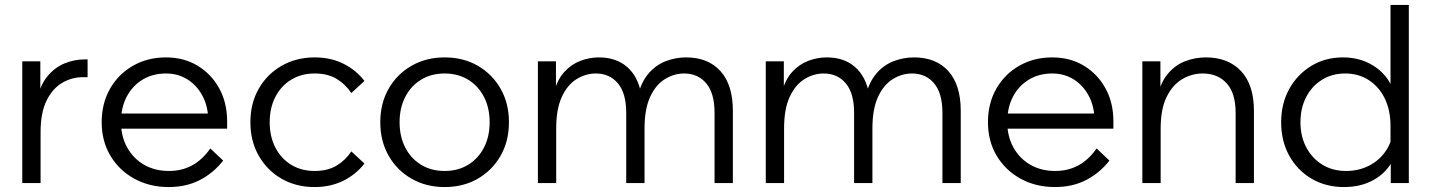

<svg xmlns="http://www.w3.org/2000/svg" viewBox="-20 -740 5784 776"><path d="M334 -500V-428H314Q270 -428 231 -405Q192 -382 168 -333Q144 -284 144 -206V0H70V-492H143V-336H130Q142 -396 172 -432Q202 -468 241.5 -484Q281 -500 323 -500Z M830 -140 882 -91Q843 -41 788 -12.5Q733 16 662 16Q584 16 522.5 -18Q461 -52 426 -111Q391 -170 391 -246Q391 -322 424.5 -381Q458 -440 517 -474Q576 -508 651 -508Q723 -508 778.5 -474.5Q834 -441 866 -383Q898 -325 898 -249V-243H822V-249Q822 -307 799.5 -350.5Q777 -394 738.5 -418.5Q700 -443 651 -443Q597 -443 556 -418Q515 -393 492 -349Q469 -305 469 -247Q469 -189 494 -144Q519 -99 562.5 -74Q606 -49 663 -49Q767 -49 830 -140ZM898 -220H453V-281H882L898 -249Z M1400 -128 1453 -79Q1419 -35 1367.5 -9.5Q1316 16 1251 16Q1176 16 1117.5 -18Q1059 -52 1025.5 -111Q992 -170 992 -246Q992 -322 1025.5 -381Q1059 -440 1118 -474Q1177 -508 1252 -508Q1317 -508 1368 -482.5Q1419 -457 1453 -413L1400 -364Q1376 -400 1340 -421.5Q1304 -443 1252 -443Q1198 -443 1157 -418Q1116 -393 1093 -348.5Q1070 -304 1070 -246Q1070 -188 1093 -143.5Q1116 -99 1157 -74Q1198 -49 1252 -49Q1304 -49 1340 -70.5Q1376 -92 1400 -128Z M1777 16Q1702 16 1643 -18Q1584 -52 1550.5 -111Q1517 -170 1517 -246Q1517 -322 1550.5 -381Q1584 -440 1643 -474Q1702 -508 1777 -508Q1853 -508 1911.5 -474Q1970 -440 2003.5 -381Q2037 -322 2037 -246Q2037 -170 2003.5 -111Q1970 -52 1911.5 -18Q1853 16 1777 16ZM1777 -49Q1831 -49 1872 -74Q1913 -99 1936 -143.5Q1959 -188 1959 -246Q1959 -304 1936 -348.5Q1913 -393 1872 -418Q1831 -443 1777 -443Q1723 -443 1682 -418Q1641 -393 1618 -348.5Q1595 -304 1595 -246Q1595 -188 1618 -143.5Q1641 -99 1682 -74Q1723 -49 1777 -49Z M2942 0H2868V-284Q2868 -363 2834.5 -403Q2801 -443 2745 -443Q2704 -443 2667 -420Q2630 -397 2607.5 -348Q2585 -299 2585 -221V0H2511V-284Q2511 -363 2477.5 -403Q2444 -443 2388 -443Q2347 -443 2310 -420Q2273 -397 2250.5 -348Q2228 -299 2228 -221V0H2154V-492H2227V-366L2219 -367Q2233 -419 2261 -449.5Q2289 -480 2325.5 -494Q2362 -508 2401 -508Q2470 -508 2514.5 -469.5Q2559 -431 2572 -358L2559 -357Q2573 -411 2602.5 -444.5Q2632 -478 2671.5 -493Q2711 -508 2753 -508Q2842 -508 2892 -452.5Q2942 -397 2942 -292Z M3863 0H3789V-284Q3789 -363 3755.5 -403Q3722 -443 3666 -443Q3625 -443 3588 -420Q3551 -397 3528.5 -348Q3506 -299 3506 -221V0H3432V-284Q3432 -363 3398.5 -403Q3365 -443 3309 -443Q3268 -443 3231 -420Q3194 -397 3171.5 -348Q3149 -299 3149 -221V0H3075V-492H3148V-366L3140 -367Q3154 -419 3182 -449.5Q3210 -480 3246.5 -494Q3283 -508 3322 -508Q3391 -508 3435.5 -469.5Q3480 -431 3493 -358L3480 -357Q3494 -411 3523.5 -444.5Q3553 -478 3592.5 -493Q3632 -508 3674 -508Q3763 -508 3813 -452.5Q3863 -397 3863 -292Z M4412 -140 4464 -91Q4425 -41 4370 -12.5Q4315 16 4244 16Q4166 16 4104.5 -18Q4043 -52 4008 -111Q3973 -170 3973 -246Q3973 -322 4006.5 -381Q4040 -440 4099 -474Q4158 -508 4233 -508Q4305 -508 4360.5 -474.5Q4416 -441 4448 -383Q4480 -325 4480 -249V-243H4404V-249Q4404 -307 4381.5 -350.5Q4359 -394 4320.5 -418.5Q4282 -443 4233 -443Q4179 -443 4138 -418Q4097 -393 4074 -349Q4051 -305 4051 -247Q4051 -189 4076 -144Q4101 -99 4144.5 -74Q4188 -49 4245 -49Q4349 -49 4412 -140ZM4480 -220H4035V-281H4464L4480 -249Z M5048 0H4974V-284Q4974 -363 4938 -403Q4902 -443 4841 -443Q4797 -443 4758 -420Q4719 -397 4695 -348Q4671 -299 4671 -221V0H4597V-492H4670V-343H4657Q4669 -404 4698.5 -440Q4728 -476 4768.5 -492Q4809 -508 4854 -508Q4944 -508 4996 -452.5Q5048 -397 5048 -292Z M5674 0H5601V-134L5600 -135V-231Q5600 -294 5577 -341.5Q5554 -389 5512.5 -416Q5471 -443 5417 -443Q5364 -443 5323 -417.5Q5282 -392 5259 -347.5Q5236 -303 5236 -246Q5236 -189 5259.5 -144.5Q5283 -100 5324.5 -74.5Q5366 -49 5420 -49Q5471 -49 5512.5 -70Q5554 -91 5580 -128.5Q5606 -166 5610 -213L5624 -193Q5632 -134 5606 -86.5Q5580 -39 5529.5 -11.5Q5479 16 5412 16Q5338 16 5280.5 -18Q5223 -52 5190.5 -111Q5158 -170 5158 -246Q5158 -321 5190.5 -380Q5223 -439 5279.5 -473.5Q5336 -508 5408 -508Q5462 -508 5506.5 -487.5Q5551 -467 5581 -430Q5611 -393 5619 -343H5600V-720H5674Z"/></svg>

Font: Wix Madefor Display
Style: Regular
Weight: 400
Designer: Dalton Maag Ltd
Foundry: Dalton Maag Ltd
Version: Version 3.100